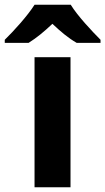

<svg xmlns="http://www.w3.org/2000/svg" viewBox="-71 -786 442 806"><path d="M226 -766H74C45 -720 -13 -656 -51 -619V-606H49C84 -628 114 -653 149 -686C184 -653 216 -626 251 -606H351V-619C316 -654 254 -720 226 -766ZM225 0V-546H74V0Z"/></svg>

Font: Noto Sans Myanmar UI
Style: Bold
Weight: 700
Designer: Monotype Design Team
Foundry: Monotype Imaging Inc.
Version: Version 2.103